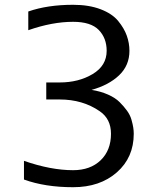

<svg xmlns="http://www.w3.org/2000/svg" viewBox="-20 -763 640 801"><path d="M362 -388Q400 -382 430.5 -368.5Q461 -355 479 -337Q497 -319 510 -301Q523 -283 528.5 -263.5Q534 -244 536 -230.5Q538 -217 538 -205Q538 -106 467.5 -44Q397 18 285 18Q168 18 80 -14V-92Q192 -53 285 -53Q357 -53 400 -94.5Q443 -136 443 -205Q443 -267 396 -299Q325 -348 229 -348H173V-419H229Q308 -419 366.5 -454Q425 -489 425 -551Q425 -604 392 -638Q359 -672 285 -672Q198 -672 98 -637V-715Q178 -743 285 -743Q351 -743 399.5 -724.5Q448 -706 473 -675.5Q498 -645 509 -614Q520 -583 520 -551Q520 -490 477 -449Q434 -408 362 -388Z"/></svg>

Font: Edlo
Style: Regular
Weight: 400
Monospace: yes
Version: Version 0.01